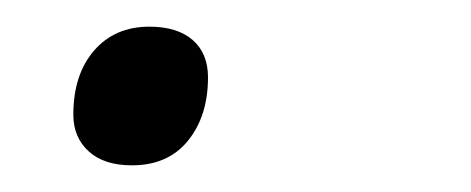

<svg xmlns="http://www.w3.org/2000/svg" viewBox="-20 -103 353 144"><path d="M79 21Q58 21 46.5 10.5Q35 0 35 -17Q35 -47 50.5 -65Q66 -83 92 -83Q113 -83 124.5 -73Q136 -63 136 -45Q136 -16 121 2.5Q106 21 79 21Z"/></svg>

Font: Playwrite RO ExtraLight
Style: Regular
Weight: 250
Version: Version 1.002